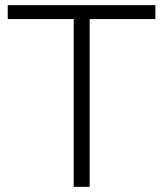

<svg xmlns="http://www.w3.org/2000/svg" viewBox="-20 -725 637 745"><path d="M266 0V-651H10V-705H583V-651H328V0Z"/></svg>

Font: Winston Light
Style: Regular
Weight: 300
Designer: Original fonts by Vernon Adams / Changes by Cristiano Sobral
Foundry: Original fonts by Vernon Adams / Changes by Cristiano Sobral
Version: Version 2.503;July 17, 2020;FontCreator 13.0.0.2655 64-bit